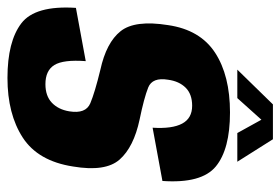

<svg xmlns="http://www.w3.org/2000/svg" viewBox="-142 -618 762 522"><g transform="rotate(90 239.0 -357.0)"><path d="M190 3.7Q287.9 3.7 352 -37.8Q416 -79.4 430.7 -174.7Q445.6 -262.8 411.8 -301.2Q377.9 -339.6 302.8 -355.6Q244.5 -367.6 216 -378.9Q187.6 -390.2 194.8 -433.2Q198.9 -463.1 216.5 -480.8Q234 -498.4 265.5 -498.4Q299.5 -498.4 314 -471.3Q328.6 -444.1 325.2 -390.9L470 -417.6Q477.4 -524.1 430.6 -562.7Q383.8 -601.3 283.6 -601.3Q183.4 -601.3 121.2 -560.7Q59 -520 46.3 -433.1Q31.8 -342.8 62.8 -303.9Q93.7 -265 167.9 -248.8Q229.6 -233.8 258.8 -221.5Q288 -209.1 280.7 -164.4Q275.8 -134.7 257.4 -117.1Q239 -99.5 206.9 -99.5Q169.8 -99.5 154.8 -123.8Q139.7 -148.2 144.2 -209.1L-0.6 -182.4Q-7.8 -71.6 41.4 -34Q90.7 3.7 190 3.7ZM167.3 -621.2H244.7L303.5 -686.7L339.7 -621.2H417.7L356.6 -718H261.8Z"/></g></svg>

Font: Anybody Thin Condensed
Style: Italic
Weight: 100
Width: 3
Italic angle: -10°
Version: Version 1.113;gftools[0.9.25]